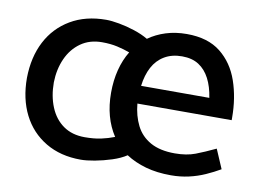

<svg xmlns="http://www.w3.org/2000/svg" viewBox="-61 -588 934 690"><g transform="rotate(10 405.5 -242.5)"><path d="M781 -221H437Q441 -177 458.5 -142Q476 -107 511 -87.5Q546 -68 600 -68Q643 -68 674.5 -80Q706 -92 746 -111L776 -41Q752 -27 724 -14.5Q696 -2 665 5Q634 12 600 12Q549 12 508 0.5Q467 -11 435 -32Q414 -18 383 -8Q352 2 322 7.5Q292 13 271 13Q197 13 142.5 -19.5Q88 -52 59 -109.5Q30 -167 30 -243Q31 -319 60.5 -376Q90 -433 145 -465.5Q200 -498 275 -498Q294 -498 322 -493Q350 -488 379 -478.5Q408 -469 430 -456Q458 -476 493 -487Q528 -498 569 -498Q646 -498 692.5 -461Q739 -424 760 -363Q781 -302 781 -230ZM439 -286H688Q682 -326 667 -355Q652 -384 627.5 -400Q603 -416 566 -416Q529 -416 502 -400Q475 -384 459.5 -355Q444 -326 439 -286ZM128 -244Q128 -194 144.5 -154Q161 -114 193 -91.5Q225 -69 271 -69Q305 -69 330.5 -74.5Q356 -80 379 -89Q358 -121 347.5 -159.5Q337 -198 337 -243Q337 -288 347 -327Q357 -366 376 -397Q354 -405 329.5 -410.5Q305 -416 274 -416Q229 -416 196.5 -393Q164 -370 146.5 -331Q129 -292 128 -244Z"/></g></svg>

Font: Catamaran Thin Medium
Style: Regular
Weight: 500
Version: Version 2.000